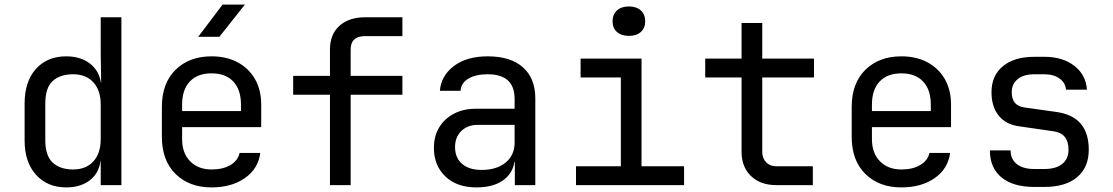

<svg xmlns="http://www.w3.org/2000/svg" viewBox="-20 -805 4840 835"><path d="M268 10Q186 10 136.5 -45Q87 -100 87 -194V-355Q87 -450 136 -505Q185 -560 268 -560Q330 -560 370.5 -529Q411 -498 419 -445H420L418 -570V-730H508V0H418V-105H417Q410 -51 370 -20.5Q330 10 268 10ZM298 -68Q354 -68 386 -103Q418 -138 418 -200V-350Q418 -412 386 -447Q354 -482 298 -482Q241 -482 209 -452.5Q177 -423 177 -355V-195Q177 -128 209 -98Q241 -68 298 -68Z M900 10Q803 10 743.5 -48.5Q684 -107 684 -210V-340Q684 -443 743.5 -501.5Q803 -560 900 -560Q965 -560 1013.5 -534Q1062 -508 1089 -461Q1116 -414 1116 -350V-252H772V-200Q772 -139 807 -103.5Q842 -68 900 -68Q950 -68 982.5 -87.5Q1015 -107 1022 -140H1112Q1103 -71 1045 -30.5Q987 10 900 10ZM772 -322H1028V-350Q1028 -415 994.5 -450.5Q961 -486 900 -486Q839 -486 805.5 -450.5Q772 -415 772 -350ZM842 -645 948 -785H1045L934 -645Z M1415 0V-393H1255V-475H1415V-590Q1415 -655 1456 -692.5Q1497 -730 1569 -730H1730V-648H1569Q1505 -648 1505 -590V-475H1730V-393H1505V0Z M2052 10Q1967 10 1917 -37.5Q1867 -85 1867 -162Q1867 -213 1890 -251Q1913 -289 1954 -310.5Q1995 -332 2048 -332H2218V-375Q2218 -482 2101 -482Q2049 -482 2017 -463Q1985 -444 1983 -410H1893Q1898 -475 1953.5 -517.5Q2009 -560 2101 -560Q2201 -560 2254.5 -512Q2308 -464 2308 -378V0H2219V-100H2217Q2209 -49 2166 -19.5Q2123 10 2052 10ZM2074 -66Q2140 -66 2179 -98Q2218 -130 2218 -185V-262H2058Q2014 -262 1986.5 -235.5Q1959 -209 1959 -165Q1959 -119 1989.5 -92.5Q2020 -66 2074 -66Z M2485 0V-82H2680V-468H2505V-550H2770V-82H2955V0ZM2715 -649Q2682 -649 2663 -666Q2644 -683 2644 -712Q2644 -742 2663 -759.5Q2682 -777 2715 -777Q2748 -777 2767 -759.5Q2786 -742 2786 -712Q2786 -683 2767 -666Q2748 -649 2715 -649Z M3355 0Q3287 0 3246 -39.5Q3205 -79 3205 -145V-468H3047V-550H3205V-705H3295V-550H3520V-468H3295V-145Q3295 -117 3311.5 -99.5Q3328 -82 3355 -82H3515V0Z M3900 10Q3803 10 3743.5 -48.5Q3684 -107 3684 -210V-340Q3684 -443 3743.5 -501.5Q3803 -560 3900 -560Q3965 -560 4013.5 -534Q4062 -508 4089 -461Q4116 -414 4116 -350V-252H3772V-200Q3772 -139 3807 -103.5Q3842 -68 3900 -68Q3950 -68 3982.5 -87.5Q4015 -107 4022 -140H4112Q4103 -71 4045 -30.5Q3987 10 3900 10ZM3772 -322H4028V-350Q4028 -415 3994.5 -450.5Q3961 -486 3900 -486Q3839 -486 3805.5 -450.5Q3772 -415 3772 -350Z M4478 8Q4386 8 4335.5 -33.5Q4285 -75 4285 -151H4375Q4375 -113 4402 -91.5Q4429 -70 4478 -70H4522Q4572 -70 4599.5 -92Q4627 -114 4627 -154Q4627 -225 4562 -234L4410 -256Q4354 -264 4323 -302.5Q4292 -341 4292 -404Q4292 -476 4341.5 -517Q4391 -558 4478 -558H4522Q4602 -558 4652.5 -518.5Q4703 -479 4707 -415H4616Q4614 -444 4588.5 -463Q4563 -482 4522 -482H4478Q4432 -482 4406 -461Q4380 -440 4380 -404Q4380 -346 4433 -338L4575 -318Q4715 -298 4715 -154Q4715 -77 4664.5 -34.5Q4614 8 4522 8Z"/></svg>

Font: JetBrainsMono Nerd Font Mono
Style: Regular
Weight: 400
Monospace: yes
Designer: Philipp Nurullin, Konstantin Bulenkov
Foundry: JetBrains
Version: Version 2.304; ttfautohint (v1.8.4.7-5d5b);Nerd Fonts 2.3.0